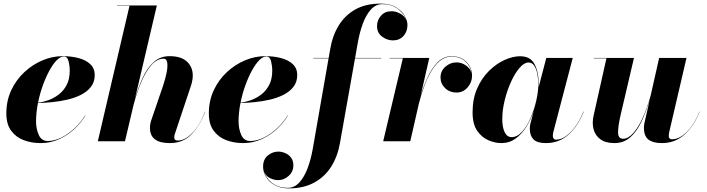

<svg xmlns="http://www.w3.org/2000/svg" viewBox="-20 -780 3902 1060"><path d="M179 -110.5Q179 -68.5 194 -35Q209 -1.5 244 -1.5Q281 -1.5 319.8 -21Q358.5 -40.5 392.8 -72.8Q427 -105 450 -143H452Q429.5 -104.5 392.5 -69.5Q355.5 -34.5 307.5 -12.2Q259.5 10 204 10Q154.5 10 111.5 -6Q68.5 -22 41.8 -58Q15 -94 15 -154Q15 -224 42.2 -282Q69.5 -340 114.8 -382Q160 -424 215 -447Q270 -470 326 -470Q375 -470 415.2 -459Q455.5 -448 479.2 -425Q503 -402 503 -366Q503 -327.5 482 -300.5Q461 -273.5 426.5 -256.2Q392 -239 350.2 -229.5Q308.5 -220 266.5 -216Q224.5 -212 189.5 -211Q184.5 -185.5 181.8 -160Q179 -134.5 179 -110.5ZM332.5 -468Q313 -468 292.2 -446.5Q271.5 -425 251.8 -388.5Q232 -352 215.8 -306.5Q199.5 -261 190 -213Q216.5 -216 246.8 -226.8Q277 -237.5 304 -258Q331 -278.5 348 -310.8Q365 -343 365 -390Q365 -416.5 358.5 -442.2Q352 -468 332.5 -468Z M880 -306Q893 -344.5 899.8 -378.8Q906.5 -413 903.2 -434.5Q900 -456 883 -456Q847 -456 816 -421Q785 -386 760 -327.2Q735 -268.5 716.5 -197.5L670 0H520L695 -748H626V-750H846L725 -234.5Q744 -299.5 769 -353Q794 -406.5 829.8 -438.2Q865.5 -470 917 -470Q994.5 -470 1026.2 -424Q1058 -378 1034 -306L945 -39.5Q942 -30.5 942 -21.5Q942 -4 961 -4Q1002.5 -4 1044 -48Q1085.5 -92 1111.5 -163.5L1113 -163Q1084.5 -88 1038 -39Q991.5 10 917 10Q808 10 808 -73.5Q808 -85 809.5 -94Q811 -103 813 -110Z M1297 -110.5Q1297 -68.5 1312 -35Q1327 -1.5 1362 -1.5Q1399 -1.5 1437.8 -21Q1476.5 -40.5 1510.8 -72.8Q1545 -105 1568 -143H1570Q1547.5 -104.5 1510.5 -69.5Q1473.5 -34.5 1425.5 -12.2Q1377.5 10 1322 10Q1272.5 10 1229.5 -6Q1186.5 -22 1159.8 -58Q1133 -94 1133 -154Q1133 -224 1160.2 -282Q1187.5 -340 1232.8 -382Q1278 -424 1333 -447Q1388 -470 1444 -470Q1493 -470 1533.2 -459Q1573.5 -448 1597.2 -425Q1621 -402 1621 -366Q1621 -327.5 1600 -300.5Q1579 -273.5 1544.5 -256.2Q1510 -239 1468.2 -229.5Q1426.5 -220 1384.5 -216Q1342.5 -212 1307.5 -211Q1302.5 -185.5 1299.8 -160Q1297 -134.5 1297 -110.5ZM1450.5 -468Q1431 -468 1410.2 -446.5Q1389.5 -425 1369.8 -388.5Q1350 -352 1333.8 -306.5Q1317.5 -261 1308 -213Q1334.5 -216 1364.8 -226.8Q1395 -237.5 1422 -258Q1449 -278.5 1466 -310.8Q1483 -343 1483 -390Q1483 -416.5 1476.5 -442.2Q1470 -468 1450.5 -468Z M1710 -460H1794.5L1803.5 -511.5Q1815.5 -583 1849.8 -639Q1884 -695 1941.2 -727.5Q1998.5 -760 2080 -760Q2134 -760 2167 -739.5Q2200 -719 2214.8 -691.5Q2229.5 -664 2229.5 -643Q2229.5 -605.5 2207.5 -581.2Q2185.5 -557 2149 -557Q2117 -557 2089.2 -578Q2061.5 -599 2061.5 -635.5Q2061.5 -668.5 2083.2 -693.2Q2105 -718 2141.5 -718Q2165 -718 2189 -705.2Q2213 -692.5 2223.5 -669Q2213 -701 2178.8 -729Q2144.5 -757 2090 -757Q2055 -757 2028.2 -728Q2001.5 -699 1983.2 -649.8Q1965 -600.5 1954.5 -540L1940.5 -460H2084.5V-458H1940L1856.5 11.5Q1843.5 85 1807.8 141Q1772 197 1713.8 228.5Q1655.5 260 1575.5 260Q1529 260 1497.2 242.5Q1465.5 225 1449 197.5Q1432.5 170 1432.5 140Q1432.5 100 1458.5 78.5Q1484.5 57 1516.5 57Q1535 57 1554.2 65Q1573.5 73 1586.5 89.8Q1599.5 106.5 1599.5 132.5Q1599.5 167.5 1573.8 191Q1548 214.5 1516 214.5Q1493.5 214.5 1470.2 203.2Q1447 192 1438 166.5Q1447.5 203 1481.8 230Q1516 257 1569.5 257Q1605 257 1632 228Q1659 199 1677.8 149.8Q1696.5 100.5 1707 40L1794 -458H1710Z M2204 -458H2131V-460H2350L2302.5 -252.5Q2318.5 -305.5 2341.8 -355.2Q2365 -405 2397.2 -437.2Q2429.5 -469.5 2472.5 -469.5Q2525.5 -469.5 2555.8 -437.2Q2586 -405 2586 -361.5Q2586 -325 2561.2 -297Q2536.5 -269 2500.5 -269Q2463 -269 2437.5 -293.2Q2412 -317.5 2412 -352.5Q2412 -388 2439 -411.8Q2466 -435.5 2500 -435.5Q2528.5 -435.5 2552.5 -418.5Q2576.5 -401.5 2583 -377Q2578 -414 2549 -440.8Q2520 -467.5 2472.5 -467.5Q2436.5 -467.5 2408 -443.5Q2379.5 -419.5 2357.5 -380.8Q2335.5 -342 2319.5 -296.8Q2303.5 -251.5 2292.5 -208L2245 0H2095.5Z M2954 -314Q2954 -306 2953.5 -298L2996 -460H3142L3034 -48Q3033.5 -43.5 3032.8 -38.8Q3032 -34 3032 -30Q3032 -21.5 3036.5 -15.2Q3041 -9 3050.5 -9Q3079 -9 3107.8 -30.8Q3136.5 -52.5 3161 -87.8Q3185.5 -123 3200.5 -164L3202 -163Q3173.5 -88 3121 -39Q3068.5 10 2994 10Q2945.5 10 2925.2 -10.5Q2905 -31 2905 -69Q2905 -73 2905.8 -82Q2906.5 -91 2908 -97L2926.5 -166.5Q2911 -121 2886.2 -80.8Q2861.5 -40.5 2827 -15.2Q2792.5 10 2748 10Q2713.5 10 2676.8 -5.5Q2640 -21 2614.5 -58Q2589 -95 2589 -160Q2589 -235 2614.8 -292.8Q2640.5 -350.5 2680.8 -389.8Q2721 -429 2766.2 -449.2Q2811.5 -469.5 2851 -469.5Q2908 -469.5 2931 -426.2Q2954 -383 2954 -314ZM2952 -314Q2952 -344.5 2946.5 -372.2Q2941 -400 2929.2 -417.5Q2917.5 -435 2898 -435Q2874 -435 2848.5 -405.5Q2823 -376 2801.5 -328.8Q2780 -281.5 2766.5 -227Q2753 -172.5 2753 -122Q2753 -77 2766.2 -50Q2779.5 -23 2804 -23Q2835 -23 2862 -52.5Q2889 -82 2909 -128Q2929 -174 2940.5 -223.8Q2952 -273.5 2952 -314Z M3480 -460 3406 -144Q3392.5 -85 3392.2 -49.5Q3392 -14 3420 -14Q3448 -14 3475.8 -44.8Q3503.5 -75.5 3528.2 -129.5Q3553 -183.5 3572.5 -254L3619 -460H3770L3674 -48Q3673.5 -43.5 3672.8 -38.8Q3672 -34 3672 -30Q3672 -11 3690 -11Q3720.5 -11 3749.5 -32.5Q3778.5 -54 3802.2 -88.8Q3826 -123.5 3841 -164L3842 -163Q3813.5 -88 3761 -39Q3708.5 10 3634 10Q3585.5 10 3560.2 -9.2Q3535 -28.5 3535 -75Q3535 -85 3537 -97L3567 -229Q3546.5 -161.5 3520.8 -107.2Q3495 -53 3459 -21.5Q3423 10 3372 10Q3323.5 10 3295 -10.8Q3266.5 -31.5 3257.2 -65.8Q3248 -100 3257 -141L3328 -458H3258V-460Z"/></svg>

Font: Bodoni* 96
Style: Bold Italic
Weight: 700
Italic angle: -13°
Version: Version 2.2